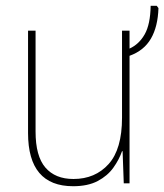

<svg xmlns="http://www.w3.org/2000/svg" viewBox="-20 -634 568 664"><path d="M528 -606Q526 -542 502 -500.5Q478 -459 428 -441V0H408L404 -111H402Q392 -82 372 -54Q352 -26 318 -8Q284 10 233 10Q77 10 77 -174V-528H103V-179Q103 -94 137 -54.5Q171 -15 234 -15Q309 -15 355.5 -66.5Q402 -118 402 -227V-528H428V-466Q461 -481 480.5 -515.5Q500 -550 501 -614H522Z"/></svg>

Font: Noto Sans SemiCondensed Thin
Style: Regular
Weight: 100
Width: 4
Designer: Monotype Design Team
Foundry: Monotype Imaging Inc.
Version: Version 2.013; ttfautohint (v1.8.4.7-5d5b)